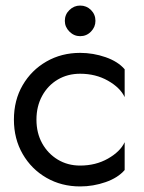

<svg xmlns="http://www.w3.org/2000/svg" viewBox="-20 -660 518 690"><path d="M213 -585Q213 -608 229.5 -624Q246 -640 268 -640Q291 -640 307 -624Q323 -608 323 -585Q323 -563 307 -546.5Q291 -530 268 -530Q246 -530 229.5 -546.5Q213 -563 213 -585ZM111 -230Q111 -182 131.5 -145Q152 -108 187.5 -86.5Q223 -65 268 -65Q324 -65 368 -90Q412 -115 428 -149V-49Q404 -21 359.5 -5.5Q315 10 268 10Q201 10 147 -21Q93 -52 61.5 -106.5Q30 -161 30 -230Q30 -300 61.5 -354Q93 -408 147 -439Q201 -470 268 -470Q315 -470 359.5 -454.5Q404 -439 428 -411V-311Q412 -345 368 -370Q324 -395 268 -395Q223 -395 187.5 -374Q152 -353 131.5 -315.5Q111 -278 111 -230Z"/></svg>

Font: Jost*
Style: Regular
Weight: 400
Version: Version 3.7